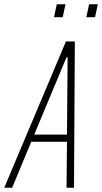

<svg xmlns="http://www.w3.org/2000/svg" viewBox="-50 -883 480 903"><path d="M-30 0 260 -688H302L298 0H263L265 -216H97L7 0ZM111 -250H265L268 -614H263ZM356 -802 369 -863H410L397 -802ZM204 -802 217 -863H258L245 -802Z"/></svg>

Font: Saira ExtraCondensed Thin
Style: Italic
Weight: 250
Width: 2
Italic angle: -12°
Designer: Hector Gatti with collaboration of the Omnibus-Type team
Foundry: Omnibus-Type
Version: Version 1.101